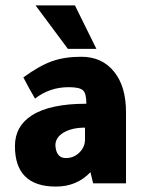

<svg xmlns="http://www.w3.org/2000/svg" viewBox="-20 -675 546 707"><path d="M111 -655H256L335 -495H230ZM444 0H323L313 -41Q263 12 186 12Q35 12 35 -137Q35 -210 97 -250Q164 -293 297 -293H298V-294Q298 -331 285.5 -342.5Q273 -354 233 -354Q163 -354 109 -312Q88 -347 66 -390Q125 -433 171.5 -449.5Q218 -466 279 -466Q356 -466 400 -411Q444 -357 444 -262ZM293 -205Q245 -205 214.5 -187Q184 -169 184 -140V-139Q187 -94 221 -93H223Q251 -93 271.5 -112.5Q292 -132 293 -159Z"/></svg>

Font: Tajawal Black
Style: Regular
Weight: 900
Designer: Boutros Fonts
Foundry: Created by Boutros International 2017
Version: Version 1.700